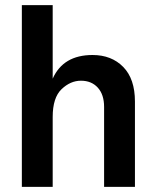

<svg xmlns="http://www.w3.org/2000/svg" viewBox="-20 -727 605 747"><path d="M505 0H385V-311Q385 -359 360.5 -386Q336 -413 295 -413Q254 -413 219.5 -380Q185 -347 185 -272V0H65V-707H185V-421Q226 -513 340 -513Q414 -513 459.5 -466.5Q505 -420 505 -332Z"/></svg>

Font: Hind Guntur SemiBold
Style: Regular
Weight: 600
Designer: Manushi Parikh, Hitesh Malaviya
Foundry: Indian Type Foundry
Version: Version 1.000;PS 1.0;hotconv 1.0.86;makeotf.lib2.5.63406; tt